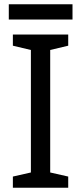

<svg xmlns="http://www.w3.org/2000/svg" viewBox="-20 -875 379 895"><path d="M298 0H40V-52L124 -71V-642L40 -662V-714H298V-662L214 -642V-71L298 -52ZM318 -855V-784H21V-855Z"/></svg>

Font: Noto Sans Kaithi
Style: Regular
Weight: 400
Designer: Monotype Design Team
Foundry: Monotype Imaging Inc.
Version: Version 2.005; ttfautohint (v1.8.4.7-5d5b)